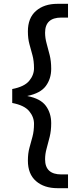

<svg xmlns="http://www.w3.org/2000/svg" viewBox="-20 -831 425 1005"><path d="M281 154Q211 154 168.5 117Q126 80 126 10Q126 -28 134 -57Q142 -86 150 -115.5Q158 -145 158 -183Q158 -219 132.5 -249.5Q107 -280 44 -292V-365Q107 -377 132.5 -407.5Q158 -438 158 -474Q158 -512 150 -541.5Q142 -571 134 -600Q126 -629 126 -667Q126 -737 168.5 -774Q211 -811 281 -811H336V-739H301Q216 -739 216 -660Q216 -632 224 -603.5Q232 -575 240 -543Q248 -511 248 -471Q248 -419 220 -381Q192 -343 124 -329V-328Q192 -315 220 -277Q248 -239 248 -186Q248 -147 240 -114.5Q232 -82 224 -53.5Q216 -25 216 3Q216 82 301 82H336V154Z"/></svg>

Font: HostGroteskRegular
Style: Regular
Weight: 400
Designer: Doukan Karapınar based on Poppins by Indian Type Foundry, Jonny Pinhorn
Foundry: Element Type
Version: Version 1.001; ttfautohint (v1.8.4.7-5d5b)